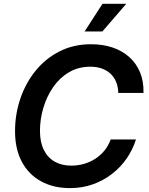

<svg xmlns="http://www.w3.org/2000/svg" viewBox="-20 -967 775 997"><path d="M343.3 9.8Q257.8 9.8 193.4 -25.4Q128.9 -60.5 93.5 -126.7Q58.1 -192.9 58.1 -286.1Q58.1 -374 85.7 -455.1Q113.3 -536.1 165 -599.9Q216.8 -663.6 289.6 -700.4Q362.3 -737.3 452.6 -737.3Q513.7 -737.3 564 -720.5Q614.3 -703.6 650.9 -671.1Q687.5 -638.7 707 -591.8Q726.6 -544.9 725.1 -484.4H594.2Q593.3 -517.1 582.8 -542.2Q572.3 -567.4 553 -585Q533.7 -602.5 507.6 -611.6Q481.4 -620.6 449.7 -620.6Q386.7 -620.6 338.1 -591.8Q289.6 -563 256.1 -514.6Q222.7 -466.3 205.1 -407Q187.5 -347.7 187.5 -287.6Q187.5 -228.5 207.8 -188.2Q228 -147.9 264.4 -127.4Q300.8 -106.9 350.1 -106.9Q384.3 -106.9 416 -116Q447.8 -125 474.9 -142.6Q502 -160.2 522.5 -185.3Q543 -210.4 554.7 -242.7H686Q669.4 -189.9 637.7 -144Q606 -98.1 561 -63.5Q516.1 -28.8 461.2 -9.5Q406.2 9.8 343.3 9.8ZM419.4 -803.7 512.2 -947.3H635.7L511.7 -803.7Z"/></svg>

Font: Inter 16pt SemiBold
Style: Italic
Weight: 600
Italic angle: -9.3988°
Version: Version 4.001;git-66647c0bb